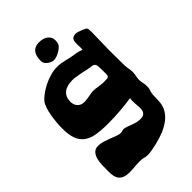

<svg xmlns="http://www.w3.org/2000/svg" viewBox="-239 -727 989 989"><g transform="rotate(-45 256.0 -232.5)"><path d="M477.1 -73.2Q476.1 -63.5 472.4 -53.5Q468.8 -43.5 467.8 -33.2Q466.8 -9.3 466.1 13.4Q465.3 36.1 456.5 57.9Q447.8 79.6 426.5 100.1Q405.3 120.6 362.8 140.1Q350.1 145 332.8 150.4Q315.4 155.8 296.9 160.4Q278.3 165 260 168Q241.7 170.9 227.1 170.9Q217.3 170.9 206.1 167.5Q194.8 164.1 178.2 164.1Q159.2 164.1 138.9 166Q118.7 168 100.1 168Q78.1 168 63.7 162.4Q49.3 156.7 40.8 146.5Q32.2 136.2 29.1 121.6Q25.9 106.9 25.9 88.9Q25.9 65.4 26.6 41.7Q27.3 18.1 32.7 -1Q38.1 -20 49.6 -32Q61 -43.9 83 -43.9Q99.1 -43.9 117.2 -38.3Q135.3 -32.7 152.6 -25.9Q169.9 -19 185.3 -13.4Q200.7 -7.8 211.9 -7.8Q218.3 -7.8 224.1 -10Q230 -12.2 235.8 -12.2Q248 -10.7 259 -6.6Q270 -2.4 281.5 2Q293 6.3 305.9 9.8Q318.8 13.2 335 13.2Q355.5 13.2 364.3 2.4Q373 -8.3 373 -26.9Q373 -38.1 371.6 -51Q370.1 -64 370.1 -79.1Q370.1 -84.5 370.6 -89.6Q371.1 -94.7 372.1 -101.1Q355 -98.6 335 -96.2Q314.9 -93.8 292.5 -91.8Q270 -89.8 246.3 -88.9Q222.7 -87.9 199.2 -87.9Q151.4 -87.9 116.5 -93.8Q81.5 -99.6 58.8 -116.2Q36.1 -132.8 25.1 -161.6Q14.2 -190.4 14.2 -236.8Q14.2 -255.4 16.1 -279.1Q18.1 -302.7 22 -325.9Q25.9 -349.1 32.5 -369.1Q39.1 -389.2 47.9 -400.9Q57.6 -413.1 76.2 -427.2Q94.7 -441.4 118.2 -453.4Q141.6 -465.3 168 -473.1Q194.3 -481 220.2 -481Q233.4 -481 247.6 -478.8Q261.7 -476.6 279.8 -472.2Q305.2 -465.3 328.9 -462.4Q352.5 -459.5 375 -450.2Q375 -454.1 375.5 -457.8Q376 -461.4 376 -465.8Q376 -472.2 375.5 -478Q375 -483.9 375 -490.2Q375 -500 376 -508.1Q377 -516.1 380.6 -522Q384.3 -527.8 391.1 -531Q397.9 -534.2 409.2 -534.2Q415 -534.2 424.3 -531.2Q433.6 -528.3 442.9 -524.7Q452.1 -521 459.2 -517.3Q466.3 -513.7 467.8 -512.2Q471.2 -508.3 472.2 -500.5Q473.1 -492.7 473.1 -482.9Q473.1 -448.2 471.7 -416.5Q470.2 -384.8 470.2 -353Q470.2 -324.2 470.7 -296.9Q471.2 -269.5 471.2 -243.2Q471.2 -229 474.1 -215.3Q477.1 -201.7 477.1 -188Q477.1 -173.8 474.1 -159.9Q471.2 -146 471.2 -134.8Q471.2 -120.6 474.6 -107.7Q478 -94.7 477.1 -81.1ZM372.1 -330.1Q371.1 -341.8 367.7 -347.2Q364.3 -352.5 358.2 -354.7Q352.1 -356.9 343.5 -357.7Q335 -358.4 323.2 -360.8Q312 -363.3 299.6 -366Q287.1 -368.7 274.4 -371.1Q261.7 -373.5 249.5 -375.2Q237.3 -377 227.1 -377Q185.5 -377 163.3 -358.4Q141.1 -339.8 141.1 -305.2Q141.1 -297.9 143.3 -288.6Q145.5 -279.3 151.4 -271.5Q157.2 -263.7 167.2 -258.3Q177.2 -252.9 192.9 -252.9Q202.1 -252.9 211.9 -254.4Q221.7 -255.9 231 -257.6Q240.2 -259.3 248 -260.7Q255.9 -262.2 261.2 -262.2Q277.8 -262.2 298.1 -258.5Q318.4 -254.9 336.9 -254.9Q352.1 -254.9 359.6 -255.9Q367.2 -256.8 370.1 -261.2Q373 -265.6 373 -273.9Q373 -282.2 373 -296.9Q373 -308.1 372.6 -317.6Q372.1 -327.1 372.1 -330.1ZM308.1 -562Q306.2 -555.2 298.3 -547.1Q290.5 -539.1 279.5 -532.2Q268.6 -525.4 255.9 -520.8Q243.2 -516.1 231 -516.1Q228 -516.1 220 -518.8Q211.9 -521.5 203.6 -526.9Q195.3 -532.2 188.7 -541Q182.1 -549.8 182.1 -562Q182.1 -577.1 185.1 -590.6Q188 -604 195.1 -614.3Q202.1 -624.5 214.1 -630.4Q226.1 -636.2 244.1 -636.2Q256.8 -636.2 269 -633.1Q281.2 -629.9 290.5 -623.3Q299.8 -616.7 305.4 -606.7Q311 -596.7 311 -583Q311 -574.2 308.1 -562Z"/></g></svg>

Font: Freckle Face
Style: Regular
Weight: 400
Designer: Astigmatic (AOETI)
Foundry: Astigmatic (AOETI)
Version: Version 1.000